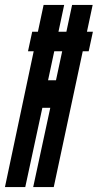

<svg xmlns="http://www.w3.org/2000/svg" viewBox="-44 -755 395 775"><path d="M331 -627H307L330 -735H247L224 -627H192L215 -735H132L109 -627H86L69 -548H92L-24 0H58L127 -320H159L90 0H173L290 -548H314ZM182 -431H150L175 -548H207Z"/></svg>

Font: League Gothic Condensed Italic
Style: Regular
Weight: 400
Width: 3
Designer: Tyler Finck
Foundry: The League of Moveable Type
Version: Version 1.001;PS 001.001;hotconv 1.0.56;makeotf.lib2.0.21325